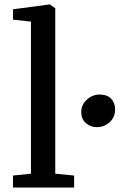

<svg xmlns="http://www.w3.org/2000/svg" viewBox="-20 -840 549 860"><path d="M38.1 0V-53.7L118.7 -62V-743.2L38.1 -752V-798.3L202.1 -820.3H203.1L227.5 -803.2V-62L312 -53.7V0ZM413.1 -270.5Q384.8 -270.5 364.3 -289.1Q343.8 -307.6 343.8 -337.4Q343.8 -370.6 368.9 -393.6Q394 -416.5 425.8 -416.5Q460.4 -416.5 478 -397.7Q495.6 -378.9 495.6 -349.6Q495.6 -314.9 471.2 -292.7Q446.8 -270.5 413.1 -270.5Z"/></svg>

Font: HaufeMerriweather
Style: Regular
Weight: 400
Designer: Eben Sorkin ( eben@eyebytes.com )
Foundry: Eben Sorkin
Version: Version 1.56